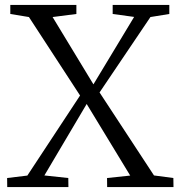

<svg xmlns="http://www.w3.org/2000/svg" viewBox="-20 -763 736 783"><path d="M91.5 -47 306.5 -373.5 98 -693.5 22 -706V-743H291.5V-706L194.5 -693.5L361 -419L527 -694L439.5 -706V-743H670.5V-706L593.5 -693.5L386 -386L608 -47.5L687 -37L687.5 0H417L416.5 -37L511 -47L333.5 -339L161 -47.5L258.5 -37L259 0H9.5L9 -37Z"/></svg>

Font: Merriweather 48pt Light
Style: Regular
Weight: 300
Version: Version 2.100